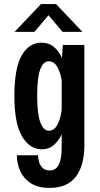

<svg xmlns="http://www.w3.org/2000/svg" viewBox="-20 -720 490 940"><path d="M184.5 11Q126 11 88.2 -51.5Q50.5 -114 50.5 -251Q50.5 -388 86.8 -449.5Q123 -511 181.5 -511Q219.5 -511 244.5 -489.8Q269.5 -468.5 283.5 -436.5L287.5 -500H393V-10.5Q393 90.5 351.2 145.2Q309.5 200 222.5 200Q166 200 130.8 177Q95.5 154 79 117.5Q62.5 81 62.5 40H166Q166 54 170.8 71.5Q175.5 89 188 101.8Q200.5 114.5 223.5 114.5Q254.5 114.5 268.2 85Q282 55.5 282 5V-62.5Q267.5 -31 243.5 -10Q219.5 11 184.5 11ZM162 -251Q162 -161.5 177.5 -120.8Q193 -80 219 -80Q246 -80 261.8 -110.8Q277.5 -141.5 282 -184.5V-324Q277.5 -360.5 261.8 -390.2Q246 -420 218.5 -420Q192.5 -420 177.2 -380.8Q162 -341.5 162 -251ZM51.5 -564 180.5 -700H254.5L383.5 -564H286.5L217.5 -645.5L148.5 -564Z"/></svg>

Font: Trispace Condensed Medium
Style: Regular
Weight: 500
Width: 3
Designer: Tyler Finck
Foundry: Etcetera Type Company
Version: Version 1.210; ttfautohint (v1.8.3)